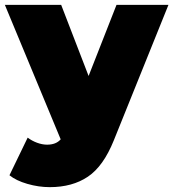

<svg xmlns="http://www.w3.org/2000/svg" viewBox="-35 -567 714 791"><path d="M659 -547 434 11Q391 118 327 161Q263 204 170 204Q124 204 77.5 190.5Q31 177 4 155L79 0Q96 13 117.5 21Q139 29 159 29Q196 29 215 7L-15 -547H217L330 -254L445 -547Z"/></svg>

Font: AtCorfu Sans
Style: AtCorfu Sans Black
Weight: 900
Designer: Kostas Teopoulos
Foundry: Kostas Teopoulos
Version: Version 1.00 July 8, 2025, initial release